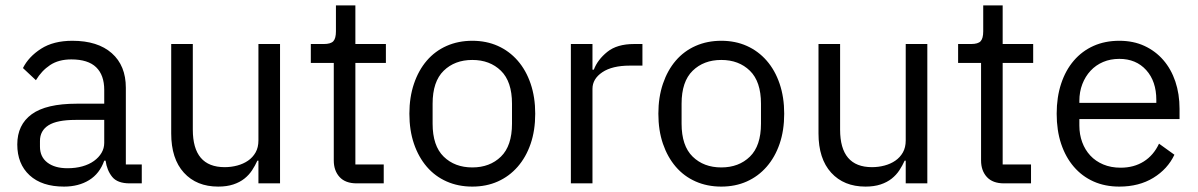

<svg xmlns="http://www.w3.org/2000/svg" viewBox="-20 -679 4435 711"><path d="M460 0Q415 0 395.5 -24Q376 -48 371 -84H366Q349 -36 310 -12Q271 12 217 12Q135 12 89.5 -30Q44 -72 44 -144Q44 -217 97.5 -256Q151 -295 264 -295H366V-346Q366 -401 336 -430Q306 -459 244 -459Q197 -459 165.5 -438Q134 -417 113 -382L65 -427Q86 -469 132 -498.5Q178 -528 248 -528Q342 -528 394 -482Q446 -436 446 -354V-70H505V0ZM230 -56Q260 -56 285 -63Q310 -70 328 -83Q346 -96 356 -113Q366 -130 366 -150V-235H260Q191 -235 159.5 -215Q128 -195 128 -157V-136Q128 -98 155.5 -77Q183 -56 230 -56Z M937 -84H933Q925 -66 913.5 -48.5Q902 -31 885 -17.5Q868 -4 844 4Q820 12 788 12Q708 12 661 -39.5Q614 -91 614 -185V-516H694V-199Q694 -60 812 -60Q836 -60 858.5 -66Q881 -72 898.5 -84Q916 -96 926.5 -114.5Q937 -133 937 -159V-516H1017V0H937Z M1301 0Q1259 0 1237.5 -23.5Q1216 -47 1216 -85V-446H1131V-516H1179Q1205 -516 1214.5 -526.5Q1224 -537 1224 -563V-659H1296V-516H1409V-446H1296V-70H1401V0Z M1729 12Q1677 12 1634 -7Q1591 -26 1560.5 -61.5Q1530 -97 1513 -146.5Q1496 -196 1496 -258Q1496 -319 1513 -369Q1530 -419 1560.5 -454.5Q1591 -490 1634 -509Q1677 -528 1729 -528Q1781 -528 1823.5 -509Q1866 -490 1897 -454.5Q1928 -419 1945 -369Q1962 -319 1962 -258Q1962 -196 1945 -146.5Q1928 -97 1897 -61.5Q1866 -26 1823.5 -7Q1781 12 1729 12ZM1729 -59Q1794 -59 1835 -99Q1876 -139 1876 -221V-295Q1876 -377 1835 -417Q1794 -457 1729 -457Q1664 -457 1623 -417Q1582 -377 1582 -295V-221Q1582 -139 1623 -99Q1664 -59 1729 -59Z M2094 0V-516H2174V-421H2179Q2193 -458 2229 -487Q2265 -516 2328 -516H2359V-436H2312Q2247 -436 2210.5 -411.5Q2174 -387 2174 -350V0Z M2651 12Q2599 12 2556 -7Q2513 -26 2482.5 -61.5Q2452 -97 2435 -146.5Q2418 -196 2418 -258Q2418 -319 2435 -369Q2452 -419 2482.5 -454.5Q2513 -490 2556 -509Q2599 -528 2651 -528Q2703 -528 2745.5 -509Q2788 -490 2819 -454.5Q2850 -419 2867 -369Q2884 -319 2884 -258Q2884 -196 2867 -146.5Q2850 -97 2819 -61.5Q2788 -26 2745.5 -7Q2703 12 2651 12ZM2651 -59Q2716 -59 2757 -99Q2798 -139 2798 -221V-295Q2798 -377 2757 -417Q2716 -457 2651 -457Q2586 -457 2545 -417Q2504 -377 2504 -295V-221Q2504 -139 2545 -99Q2586 -59 2651 -59Z M3334 -84H3330Q3322 -66 3310.5 -48.5Q3299 -31 3282 -17.5Q3265 -4 3241 4Q3217 12 3185 12Q3105 12 3058 -39.5Q3011 -91 3011 -185V-516H3091V-199Q3091 -60 3209 -60Q3233 -60 3255.5 -66Q3278 -72 3295.5 -84Q3313 -96 3323.5 -114.5Q3334 -133 3334 -159V-516H3414V0H3334Z M3698 0Q3656 0 3634.5 -23.5Q3613 -47 3613 -85V-446H3528V-516H3576Q3602 -516 3611.5 -526.5Q3621 -537 3621 -563V-659H3693V-516H3806V-446H3693V-70H3798V0Z M4125 12Q4072 12 4029.5 -7Q3987 -26 3956.5 -61.5Q3926 -97 3909.5 -146.5Q3893 -196 3893 -258Q3893 -319 3909.5 -369Q3926 -419 3956.5 -454.5Q3987 -490 4029.5 -509Q4072 -528 4125 -528Q4177 -528 4218 -509Q4259 -490 4288 -456.5Q4317 -423 4332.5 -377Q4348 -331 4348 -276V-238H3977V-214Q3977 -181 3987.5 -152.5Q3998 -124 4017.5 -103Q4037 -82 4065.5 -70Q4094 -58 4130 -58Q4179 -58 4215.5 -81Q4252 -104 4272 -147L4329 -106Q4304 -53 4251 -20.5Q4198 12 4125 12ZM4125 -461Q4092 -461 4065 -449.5Q4038 -438 4018.5 -417Q3999 -396 3988 -367.5Q3977 -339 3977 -305V-298H4262V-309Q4262 -378 4224.5 -419.5Q4187 -461 4125 -461Z"/></svg>

Font: IBM Plex Sans Thai Looped
Style: Regular
Weight: 400
Designer: Mike Abbink, Paul van der Laan, Pieter van Rosmalen, Ben Mitchell, Mark Frömberg
Foundry: Bold Monday
Version: Version 1.1